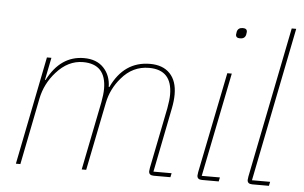

<svg xmlns="http://www.w3.org/2000/svg" viewBox="-51 -817 1416 895"><g transform="rotate(5 656.5 -370.0)"><path d="M74 0H53L154 -506H175L154 -401H157Q217 -518 327 -518Q386 -518 419 -483Q452 -448 453 -394H456Q514 -518 636 -518Q696 -518 729 -483.5Q762 -449 762 -386Q762 -356 755 -321L695 -19H780L776 0H698Q675 0 675 -19Q675 -23 677 -35L734 -320Q741 -359 741 -383Q741 -499 633 -499Q556 -499 504 -437Q459 -385 446 -319L382 0H361L425 -320Q432 -358 432 -383Q432 -499 324 -499Q254 -499 199 -437Q150 -382 136 -312Z M1043 -673Q1023 -673 1023 -689Q1023 -691 1025 -703Q1030 -722 1052 -722Q1072 -722 1072 -706Q1072 -704 1070 -692Q1065 -673 1043 -673ZM1002 0H924Q901 0 901 -19Q901 -23 903 -35L998 -506H1019L921 -19H1006Z M1237 0H1159Q1136 0 1136 -19Q1136 -23 1138 -35L1279 -740H1300L1156 -19H1241Z"/></g></svg>

Font: IBM Plex Sans Thin
Style: Italic
Weight: 100
Italic angle: -11.31°
Designer: Mike Abbink, Paul van der Laan, Pieter van Rosmalen
Foundry: Bold Monday
Version: Version 3.0